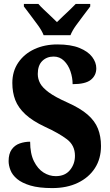

<svg xmlns="http://www.w3.org/2000/svg" viewBox="-20 -951 564 981"><path d="M247 10Q179 10 135.5 -3Q92 -16 67.5 -36.5Q43 -57 33.5 -81.5Q24 -106 24 -128Q24 -165 39.5 -187Q55 -209 80.5 -218Q106 -227 134 -227Q134 -166 153.5 -127Q173 -88 202.5 -69.5Q232 -51 265 -51Q312 -51 337.5 -82Q363 -113 363 -155Q363 -208 322.5 -239Q282 -270 210 -303Q146 -333 109.5 -367Q73 -401 58 -440Q43 -479 43 -527Q43 -587 73.5 -631.5Q104 -676 156 -700Q208 -724 273 -724Q342 -724 386 -706Q430 -688 451 -660Q472 -632 472 -602Q472 -566 444.5 -543.5Q417 -521 351 -521Q351 -554 340 -586.5Q329 -619 307 -640.5Q285 -662 254 -662Q219 -662 196 -639.5Q173 -617 173 -573Q173 -548 185 -525.5Q197 -503 229.5 -479Q262 -455 325 -427Q390 -398 427.5 -365.5Q465 -333 480.5 -293.5Q496 -254 496 -205Q496 -140 465 -92Q434 -44 378 -17Q322 10 247 10ZM203 -771Q194 -794 175 -820.5Q156 -847 136 -873Q116 -899 102 -918V-931H176Q186 -919 203.5 -902.5Q221 -886 239.5 -868.5Q258 -851 271 -838Q284 -851 302.5 -868.5Q321 -886 338.5 -902.5Q356 -919 367 -931H441V-918Q427 -899 407 -873Q387 -847 368 -820.5Q349 -794 340 -771Z"/></svg>

Font: Noto Serif Armenian Condensed ExtraBold
Style: Regular
Weight: 800
Width: 3
Designer: Monotype Design Team
Foundry: Monotype Imaging Inc.
Version: Version 2.008; ttfautohint (v1.8.4.7-5d5b)